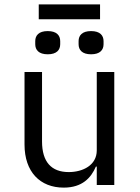

<svg xmlns="http://www.w3.org/2000/svg" viewBox="-20 -845 640 877"><path d="M422 0H502V-516H422V-158C422 -90 358 -59 294 -59C215 -59 172 -105 172 -199V-516H92V-185C92 -60 163 12 271 12C356 12 396 -33 418 -84H422ZM157 -757H437V-825H157ZM198 -597C239 -597 255 -617 255 -643V-657C255 -683 239 -703 198 -703C157 -703 141 -683 141 -657V-643C141 -617 157 -597 198 -597ZM396 -597C437 -597 453 -617 453 -643V-657C453 -683 437 -703 396 -703C355 -703 339 -683 339 -657V-643C339 -617 355 -597 396 -597Z"/></svg>

Font: IBM Plex Mono
Style: Regular
Weight: 400
Monospace: yes
Designer: Mike Abbink, Paul van der Laan, Pieter van Rosmalen
Foundry: Bold Monday
Version: Version 2.004